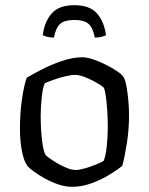

<svg xmlns="http://www.w3.org/2000/svg" viewBox="-20 -721 574 741"><path d="M258 0Q233 0 206 -9Q179 -18 154.5 -31.5Q130 -45 112 -58Q94 -71 87 -79Q72 -98 64.5 -138.5Q57 -179 57 -223Q57 -284 64.5 -336.5Q72 -389 83 -421Q103 -433 139.5 -452Q176 -471 218.5 -485.5Q261 -500 298 -500Q315 -500 339 -492Q363 -484 387 -472Q411 -460 430 -447.5Q449 -435 456 -425Q464 -412 468.5 -386Q473 -360 475.5 -331Q478 -302 478 -278Q478 -221 469.5 -167.5Q461 -114 452 -81Q435 -67 404.5 -48Q374 -29 335.5 -14.5Q297 0 258 0ZM272 -65Q286 -65 308.5 -71.5Q331 -78 351.5 -86.5Q372 -95 380 -100Q388 -119 392 -156.5Q396 -194 396 -229Q396 -261 394 -293Q392 -325 388.5 -349Q385 -373 381 -382Q376 -388 356 -400Q336 -412 311.5 -422Q287 -432 269 -432Q255 -432 232 -426.5Q209 -421 186.5 -413Q164 -405 153 -400Q145 -383 141 -345Q137 -307 137 -274Q137 -221 142.5 -177.5Q148 -134 156 -123Q162 -116 183 -102Q204 -88 229 -76.5Q254 -65 272 -65ZM267 -701Q326 -701 354 -669.5Q382 -638 389 -585Q383 -582 372 -579Q361 -576 346 -576Q338 -616 320.5 -630Q303 -644 267 -644Q231 -644 213.5 -630Q196 -616 188 -576Q173 -576 162 -579Q151 -582 145 -585Q151 -636 179 -668.5Q207 -701 267 -701Z"/></svg>

Font: Texturina Light
Style: Regular
Weight: 300
Designer: Guillermo Torres Carreño
Foundry: Omnibus-Type
Version: Version 1.002; ttfautohint (v1.8.3)